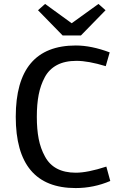

<svg xmlns="http://www.w3.org/2000/svg" viewBox="-20 -943 610 975"><path d="M517 -607Q428 -634 368.5 -634Q309 -634 269 -612.5Q229 -591 207.5 -551Q186 -511 176.5 -462.5Q167 -414 167 -350Q167 -286 176.5 -237.5Q186 -189 208 -149Q252 -66 365 -66Q425 -66 520 -97L540 -24Q456 12 364 12Q60 12 60 -350Q60 -712 365 -712Q444 -712 537 -677ZM298 -763 173 -891 209 -923 344 -825 480 -923 516 -891 391 -763Z"/></svg>

Font: Voces
Style: Regular
Weight: 400
Designer: Ana Paula Megda, Pablo Ugerman
Foundry: Ana Paula Megda, Pablo Ugerman
Version: Version 1.003